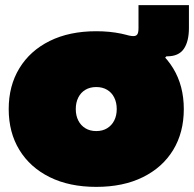

<svg xmlns="http://www.w3.org/2000/svg" viewBox="-20 -716 758 750"><path d="M356 14Q251 14 174.2 -24Q97.5 -62 55.8 -130.2Q14 -198.5 14 -290Q14 -381 55.8 -449.5Q97.5 -518 174.2 -556Q251 -594 356 -594Q461 -594 537.8 -556Q614.5 -518 656.2 -449.5Q698 -381 698 -290Q698 -198.5 656.5 -130.2Q615 -62 538.2 -24Q461.5 14 356 14ZM356 -204Q380.5 -204 398.5 -215Q416.5 -226 426.2 -245.2Q436 -264.5 436 -290Q436 -315.5 426.2 -335Q416.5 -354.5 398.5 -365.2Q380.5 -376 356 -376Q331.5 -376 313.5 -365.2Q295.5 -354.5 285.8 -335Q276 -315.5 276 -290Q276 -264.5 285.8 -245.2Q295.5 -226 313.5 -215Q331.5 -204 356 -204ZM718 -696V-607Q718 -554 698 -525Q678 -496 633 -496Q632.5 -496 631.8 -496Q631 -496 630 -496L596 -459L471 -580Q479.5 -578 487.2 -576.5Q495 -575 501 -575Q511.5 -575 516.2 -581.5Q521 -588 521 -606V-696Z"/></svg>

Font: Hepta Slab ExtraLight Black
Style: Regular
Weight: 900
Version: Version 1.102